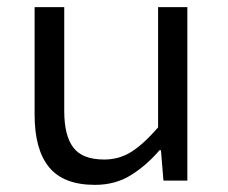

<svg xmlns="http://www.w3.org/2000/svg" viewBox="-20 -506 640 538"><path d="M246 12Q158 12 117.5 -37.5Q77 -87 77 -184V-486H160V-195Q160 -126 185.5 -92.5Q211 -59 272 -59Q314 -59 348 -80.5Q382 -102 423 -149V-486H505V0H438L431 -85H427Q390 -42 346.5 -15Q303 12 246 12Z"/></svg>

Font: Source Code Pro
Style: Regular
Weight: 400
Monospace: yes
Designer: Paul D. Hunt, Teo Tuominen
Foundry: Adobe Systems Incorporated
Version: Version 2.030;PS 1.000;hotconv 16.6.51;makeotf.lib2.5.65220